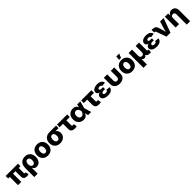

<svg xmlns="http://www.w3.org/2000/svg" viewBox="882 -3672 6786 6786"><g transform="rotate(-45 4275.5 -279.0)"><path d="M555.2 2.4Q462.4 2.4 422.9 -34.4Q383.3 -71.3 383.3 -149.9V-505.4H545.9V-166Q545.9 -145 555.4 -134.8Q564.9 -124.5 585 -124.5Q594.7 -124.5 601.6 -125Q608.4 -125.5 612.8 -127L632.8 -7.8Q621.1 -4.4 600.8 -1Q580.6 2.4 555.2 2.4ZM97.7 0V-505.4H260.3V0ZM17.6 -412.1V-539.1H633.8V-412.1Z M706.5 204.1V-255.4Q706.5 -344.2 739.3 -409.7Q772 -475.1 832.8 -511Q893.6 -546.9 978.5 -546.9Q1060.1 -546.9 1121.1 -513.4Q1182.1 -480 1216.6 -416.5Q1251 -353 1251 -262.7Q1251 -178.7 1221.9 -117.7Q1192.9 -56.6 1143.1 -23.9Q1093.3 8.8 1031.2 8.8Q991.2 8.8 961.4 -4.4Q931.6 -17.6 911.4 -39.1Q891.1 -60.5 879.9 -85.9H876.5V204.1ZM976.1 -124.5Q1008.3 -124.5 1030.8 -142.6Q1053.2 -160.6 1065.2 -193.4Q1077.1 -226.1 1077.1 -270Q1077.1 -313.5 1065.4 -345.9Q1053.7 -378.4 1031.2 -396Q1008.8 -413.6 976.1 -413.6Q943.8 -413.6 920.4 -396.2Q897 -378.9 884.3 -346.7Q871.6 -314.5 871.6 -270Q871.6 -226.1 884.3 -193.4Q897 -160.6 920.2 -142.6Q943.4 -124.5 976.1 -124.5Z M1590.3 10.7Q1506.3 10.7 1444.8 -24.2Q1383.3 -59.1 1350.1 -121.8Q1316.9 -184.6 1316.9 -268.1Q1316.9 -351.6 1350.1 -414.3Q1383.3 -477.1 1444.8 -512Q1506.3 -546.9 1590.3 -546.9Q1674.8 -546.9 1736.1 -512Q1797.4 -477.1 1830.6 -414.3Q1863.8 -351.6 1863.8 -268.1Q1863.8 -184.6 1830.6 -121.8Q1797.4 -59.1 1736.1 -24.2Q1674.8 10.7 1590.3 10.7ZM1590.3 -120.6Q1622.6 -120.6 1645 -138.9Q1667.5 -157.2 1679.2 -190.4Q1690.9 -223.6 1690.9 -268.6Q1690.9 -314 1679.2 -346.9Q1667.5 -379.9 1645 -397.9Q1622.6 -416 1590.3 -416Q1558.6 -416 1535.9 -397.9Q1513.2 -379.9 1501.5 -346.9Q1489.7 -314 1489.7 -268.6Q1489.7 -223.6 1501.5 -190.4Q1513.2 -157.2 1535.9 -138.9Q1558.6 -120.6 1590.3 -120.6Z M2203.6 10.7Q2119.6 10.7 2057.9 -23.4Q1996.1 -57.6 1963.1 -119.6Q1930.2 -181.6 1930.2 -264.6Q1930.2 -347.7 1963.1 -409.4Q1996.1 -471.2 2057.4 -505.1Q2118.7 -539.1 2203.1 -539.1H2537.1V-412.1H2301.3L2203.1 -408.2Q2171.4 -408.2 2148.7 -391.1Q2126 -374 2114.5 -342Q2103 -310.1 2103 -264.6Q2103 -220.2 2114.7 -187.7Q2126.5 -155.3 2149.2 -137.9Q2171.9 -120.6 2203.6 -120.6Q2235.8 -120.6 2258.3 -137.9Q2280.8 -155.3 2292.5 -187.7Q2304.2 -220.2 2304.2 -264.6Q2304.2 -310.1 2292.5 -342Q2280.8 -374 2258.3 -391.1Q2235.8 -408.2 2203.6 -408.2V-452.1Q2263.2 -452.1 2313 -439.2Q2362.8 -426.3 2399.4 -399.4Q2436 -372.6 2456.3 -332Q2476.6 -291.5 2476.6 -236.8Q2476.6 -167.5 2443.6 -111.3Q2410.6 -55.2 2349.4 -22.2Q2288.1 10.7 2203.6 10.7Z M2932.1 6.3Q2843.8 6.3 2799.3 -33.2Q2754.9 -72.8 2754.9 -150.4V-408.2H2585.4V-539.1H3093.8V-408.2H2924.8V-168.5Q2924.8 -146 2934.8 -135.7Q2944.8 -125.5 2969.2 -125.5Q2979 -125.5 2994.6 -127.2Q3010.3 -128.9 3018.6 -130.4L3036.1 -4.9Q3008.3 1.5 2982.2 3.9Q2956.1 6.3 2932.1 6.3Z M3376.5 11.7Q3297.4 11.7 3238.3 -23.4Q3179.2 -58.6 3147 -121.3Q3114.7 -184.1 3114.7 -268.1Q3114.7 -352.5 3147.2 -415Q3179.7 -477.5 3238.8 -512.2Q3297.9 -546.9 3378.4 -546.9Q3435.1 -546.9 3472.2 -530.5Q3509.3 -514.2 3531.5 -487.3Q3553.7 -460.4 3565.9 -428Q3578.1 -395.5 3584.5 -364.3H3632.3L3676.3 -276.4L3756.3 0H3598.1L3535.2 -271Q3527.8 -302.7 3516.4 -328.9Q3504.9 -355 3488.8 -374Q3472.7 -393.1 3451.2 -403.3Q3429.7 -413.6 3401.9 -413.6Q3365.7 -413.6 3339.8 -396.5Q3314 -379.4 3300.3 -347.2Q3286.6 -314.9 3286.6 -269.5Q3286.6 -224.1 3300 -191.7Q3313.5 -159.2 3338.4 -141.8Q3363.3 -124.5 3398.4 -124.5Q3426.8 -124.5 3449.2 -135.7Q3471.7 -147 3488.8 -166.5Q3505.9 -186 3517.3 -212.2Q3528.8 -238.3 3535.2 -268.1L3593.8 -539.1H3749.5L3675.8 -268.1L3631.3 -181.2H3582.5Q3575.2 -149.4 3563.5 -115.5Q3551.8 -81.5 3530 -52.7Q3508.3 -23.9 3471.4 -6.1Q3434.6 11.7 3376.5 11.7Z M4140.1 6.3Q4051.8 6.3 4007.3 -33.2Q3962.9 -72.8 3962.9 -150.4V-408.2H3793.5V-539.1H4301.8V-408.2H4132.8V-168.5Q4132.8 -146 4142.8 -135.7Q4152.8 -125.5 4177.2 -125.5Q4187 -125.5 4202.6 -127.2Q4218.3 -128.9 4226.6 -130.4L4244.1 -4.9Q4216.3 1.5 4190.2 3.9Q4164.1 6.3 4140.1 6.3Z M4595.2 10.3Q4522.9 10.3 4465.6 -8.3Q4408.2 -26.9 4374.8 -62.5Q4341.3 -98.1 4341.3 -149.4Q4341.3 -183.1 4356.4 -208.7Q4371.6 -234.4 4400.6 -251.7Q4429.7 -269 4470.9 -277.8Q4512.2 -286.6 4564.5 -286.6H4672.9V-226.1H4595.2Q4565.9 -226.1 4545.4 -218.8Q4524.9 -211.4 4514.2 -198Q4503.4 -184.6 4503.4 -166Q4503.4 -140.6 4526.1 -125Q4548.8 -109.4 4595.7 -109.4Q4626 -109.4 4645.5 -116.5Q4665 -123.5 4676 -138.7Q4687 -153.8 4690.4 -176.3L4841.3 -157.7Q4832 -103.5 4802.2 -66.2Q4772.5 -28.8 4720.9 -9.3Q4669.4 10.3 4595.2 10.3ZM4565.9 -262.2Q4515.6 -262.2 4475.6 -269.8Q4435.5 -277.3 4408 -293Q4380.4 -308.6 4365.7 -332.5Q4351.1 -356.4 4351.1 -388.7Q4351.1 -439 4383.3 -474.4Q4415.5 -509.8 4471.2 -528.3Q4526.9 -546.9 4596.2 -546.9Q4662.6 -546.9 4712.6 -529.8Q4762.7 -512.7 4793.7 -478Q4824.7 -443.4 4833.5 -391.6L4681.6 -372.6Q4676.8 -398.4 4655 -413.1Q4633.3 -427.7 4596.2 -427.7Q4556.6 -427.7 4534.7 -412.4Q4512.7 -397 4512.7 -375Q4512.7 -353 4534.9 -338.9Q4557.1 -324.7 4595.2 -324.7H4672.9V-262.2Z M5184.1 8.3Q5104.5 8.3 5046.1 -19Q4987.8 -46.4 4956.3 -97.4Q4924.8 -148.4 4924.8 -218.3V-539.1H5094.7V-229.5Q5094.7 -198.7 5105.5 -176.8Q5116.2 -154.8 5136.5 -143.1Q5156.7 -131.3 5184.1 -131.3Q5211.9 -131.3 5231.9 -143.1Q5252 -154.8 5262.9 -176.8Q5273.9 -198.7 5273.9 -229.5V-539.1H5443.8V-218.3Q5443.8 -148.4 5412.1 -97.4Q5380.4 -46.4 5322.3 -19Q5264.2 8.3 5184.1 8.3Z M5804.7 10.7Q5720.7 10.7 5659.2 -24.2Q5597.7 -59.1 5564.5 -121.8Q5531.2 -184.6 5531.2 -268.1Q5531.2 -351.6 5564.5 -414.3Q5597.7 -477.1 5659.2 -512Q5720.7 -546.9 5804.7 -546.9Q5889.2 -546.9 5950.4 -512Q6011.7 -477.1 6044.9 -414.3Q6078.1 -351.6 6078.1 -268.1Q6078.1 -184.6 6044.9 -121.8Q6011.7 -59.1 5950.4 -24.2Q5889.2 10.7 5804.7 10.7ZM5804.7 -120.6Q5836.9 -120.6 5859.4 -138.9Q5881.8 -157.2 5893.6 -190.4Q5905.3 -223.6 5905.3 -268.6Q5905.3 -314 5893.6 -346.9Q5881.8 -379.9 5859.4 -397.9Q5836.9 -416 5804.7 -416Q5772.9 -416 5750.2 -397.9Q5727.5 -379.9 5715.8 -346.9Q5704.1 -314 5704.1 -268.6Q5704.1 -223.6 5715.8 -190.4Q5727.5 -157.2 5750.2 -138.9Q5772.9 -120.6 5804.7 -120.6ZM5754.4 -606 5770.5 -761.7H5917L5852.1 -606Z M6165.5 204.1V-539.1H6335V-226.6Q6335 -194.3 6346.4 -172.1Q6357.9 -149.9 6378.4 -138.4Q6398.9 -127 6425.8 -127Q6452.6 -127 6472.9 -138.4Q6493.2 -149.9 6504.4 -172.1Q6515.6 -194.3 6515.6 -226.6V-539.1H6685.1V-167Q6685.1 -148.9 6693.8 -139.9Q6702.6 -130.9 6721.2 -130.9H6746.1V0H6666.5Q6594.2 0 6558.8 -37.8Q6523.4 -75.7 6523.4 -146.5V-195.8H6549.3Q6549.3 -141.1 6538.6 -105.2Q6527.8 -69.3 6510.5 -48.3Q6493.2 -27.3 6472.4 -18.6Q6451.7 -9.8 6431.6 -9.8Q6410.2 -9.8 6388.7 -18.6Q6367.2 -27.3 6349.4 -48.3Q6331.5 -69.3 6320.6 -105.2Q6309.6 -141.1 6309.6 -195.8H6335V204.1Z M7033.7 10.3Q6961.4 10.3 6904.1 -8.3Q6846.7 -26.9 6813.2 -62.5Q6779.8 -98.1 6779.8 -149.4Q6779.8 -183.1 6794.9 -208.7Q6810.1 -234.4 6839.1 -251.7Q6868.2 -269 6909.4 -277.8Q6950.7 -286.6 7002.9 -286.6H7111.3V-226.1H7033.7Q7004.4 -226.1 6983.9 -218.8Q6963.4 -211.4 6952.6 -198Q6941.9 -184.6 6941.9 -166Q6941.9 -140.6 6964.6 -125Q6987.3 -109.4 7034.2 -109.4Q7064.5 -109.4 7084 -116.5Q7103.5 -123.5 7114.5 -138.7Q7125.5 -153.8 7128.9 -176.3L7279.8 -157.7Q7270.5 -103.5 7240.7 -66.2Q7210.9 -28.8 7159.4 -9.3Q7107.9 10.3 7033.7 10.3ZM7004.4 -262.2Q6954.1 -262.2 6914.1 -269.8Q6874 -277.3 6846.4 -293Q6818.8 -308.6 6804.2 -332.5Q6789.6 -356.4 6789.6 -388.7Q6789.6 -439 6821.8 -474.4Q6854 -509.8 6909.7 -528.3Q6965.3 -546.9 7034.7 -546.9Q7101.1 -546.9 7151.1 -529.8Q7201.2 -512.7 7232.2 -478Q7263.2 -443.4 7272 -391.6L7120.1 -372.6Q7115.2 -398.4 7093.5 -413.1Q7071.8 -427.7 7034.7 -427.7Q6995.1 -427.7 6973.1 -412.4Q6951.2 -397 6951.2 -375Q6951.2 -353 6973.4 -338.9Q6995.6 -324.7 7033.7 -324.7H7111.3V-262.2Z M7522 0 7381.8 -388.7Q7377.9 -400.4 7369.1 -406Q7360.4 -411.6 7346.7 -411.6H7315.4V-542H7348.1Q7431.6 -542 7477.1 -512Q7522.5 -481.9 7543 -412.1L7585.4 -278.8Q7601.6 -225.6 7614 -171.4Q7626.5 -117.2 7639.2 -57.6H7606.4Q7618.7 -117.2 7630.9 -171.4Q7643.1 -225.6 7658.7 -278.8L7737.3 -539.1H7914.1L7717.8 0Z M8147 -304.7V0H7977.1V-539.1H8138.7L8141.1 -401.4H8129.9Q8150.9 -467.3 8194.1 -507.1Q8237.3 -546.9 8310.1 -546.9Q8367.2 -546.9 8408.9 -521.7Q8450.7 -496.6 8473.6 -450.4Q8496.6 -404.3 8496.6 -342.3V204.1H8326.7V-309.1Q8326.7 -355 8303.5 -380.6Q8280.3 -406.2 8238.8 -406.2Q8211.4 -406.2 8190.7 -394.3Q8169.9 -382.3 8158.4 -359.9Q8147 -337.4 8147 -304.7Z"/></g></svg>

Font: Inter 18pt ExtraBold
Style: Regular
Weight: 800
Designer: Rasmus Andersson
Foundry: rsms
Version: Version 4.001;git-66647c0bb